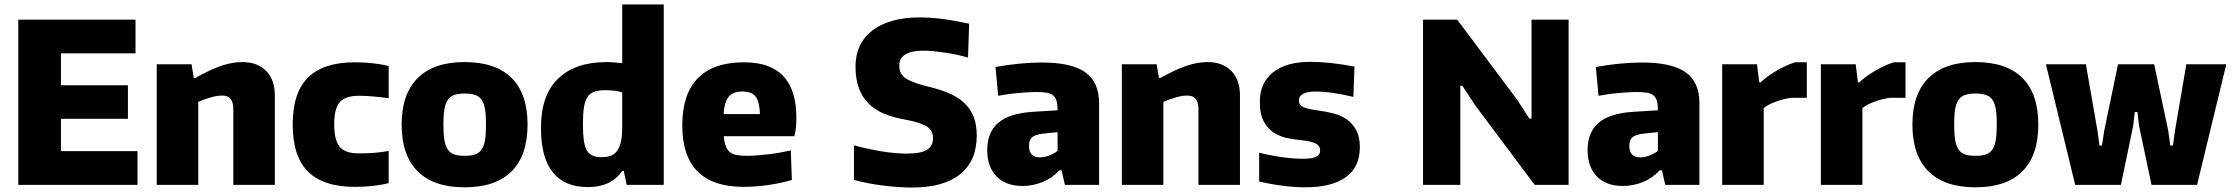

<svg xmlns="http://www.w3.org/2000/svg" viewBox="-20 -828 10003 860"><path d="M62 -740H587V-589H253V-446H553V-296H253V-151H596V0H62Z M682 -540H838L848 -479H855Q925 -518 973.5 -534Q1022 -550 1066 -550Q1133 -550 1172 -510.5Q1211 -471 1211 -401V0H1025V-338Q1025 -371 1012.5 -385.5Q1000 -400 975 -400Q953 -400 925 -392Q897 -384 868 -372V0H682Z M1569 9Q1429 9 1360 -59Q1291 -127 1291 -270Q1291 -413 1360 -481Q1429 -549 1569 -549Q1611 -549 1651 -544.5Q1691 -540 1721 -532V-388Q1685 -393 1651.5 -396Q1618 -399 1588 -399Q1527 -399 1502 -370.5Q1477 -342 1477 -272Q1477 -200 1501.5 -170.5Q1526 -141 1586 -141Q1627 -141 1658 -143.5Q1689 -146 1721 -152V-8Q1692 0 1651.5 4.5Q1611 9 1569 9Z M2061 11Q1923 11 1851 -60.5Q1779 -132 1779 -270Q1779 -407 1851 -478.5Q1923 -550 2061 -550Q2200 -550 2271.5 -479Q2343 -408 2343 -270Q2343 -132 2271.5 -60.5Q2200 11 2061 11ZM2061 -130Q2089 -130 2107.5 -136Q2126 -142 2137 -158Q2148 -174 2152.5 -201Q2157 -228 2157 -270Q2157 -312 2152.5 -339Q2148 -366 2137 -381.5Q2126 -397 2107.5 -403Q2089 -409 2061 -409Q2034 -409 2015.5 -403Q1997 -397 1986 -381Q1975 -365 1970.5 -338.5Q1966 -312 1966 -270Q1966 -228 1970.5 -201Q1975 -174 1986 -158Q1997 -142 2015.5 -136Q2034 -130 2061 -130Z M2614 10Q2403 10 2403 -255Q2403 -402 2480 -476Q2557 -550 2697 -550Q2714 -550 2730.5 -548.5Q2747 -547 2767 -545V-808H2953V0H2787L2774 -62H2767Q2717 10 2614 10ZM2676 -124Q2699 -124 2716 -130.5Q2733 -137 2744.5 -153Q2756 -169 2761.5 -195Q2767 -221 2767 -259V-414Q2752 -419 2733 -421.5Q2714 -424 2692 -424Q2662 -424 2642.5 -417.5Q2623 -411 2611.5 -393.5Q2600 -376 2595.5 -346.5Q2591 -317 2591 -271Q2591 -228 2595 -199.5Q2599 -171 2608.5 -154.5Q2618 -138 2634.5 -131Q2651 -124 2676 -124Z M3311 9Q3036 9 3036 -266Q3036 -406 3105.5 -477.5Q3175 -549 3313 -549Q3547 -549 3547 -302Q3547 -275 3545 -256Q3543 -237 3538 -218H3222Q3224 -191 3230.5 -174Q3237 -157 3249 -147Q3261 -137 3280 -133.5Q3299 -130 3326 -130Q3346 -130 3371 -132Q3396 -134 3422 -137Q3448 -140 3473.5 -144.5Q3499 -149 3522 -154L3527 -22Q3481 -8 3423 0.5Q3365 9 3311 9ZM3305 -418Q3264 -418 3244.5 -395.5Q3225 -373 3221 -317H3384Q3382 -373 3364.5 -395.5Q3347 -418 3305 -418Z M4065 12Q4008 12 3938.5 3.5Q3869 -5 3805 -22V-177Q3868 -160 3929.5 -150Q3991 -140 4042 -140Q4103 -140 4131 -156.5Q4159 -173 4159 -208Q4159 -247 4127 -264Q4095 -281 4036 -292Q3983 -301 3941.5 -318Q3900 -335 3871.5 -363Q3843 -391 3827.5 -432Q3812 -473 3812 -531Q3812 -582 3831.5 -623Q3851 -664 3888 -692Q3925 -720 3978 -735Q4031 -750 4098 -750Q4146 -750 4198 -743.5Q4250 -737 4321 -722L4316 -570Q4293 -577 4267 -582.5Q4241 -588 4214.5 -592Q4188 -596 4163 -598.5Q4138 -601 4117 -601Q4008 -601 4008 -534Q4008 -494 4041 -474.5Q4074 -455 4142 -439Q4192 -427 4231.5 -410Q4271 -393 4298.5 -367.5Q4326 -342 4340.5 -306Q4355 -270 4355 -221Q4355 -108 4281 -48Q4207 12 4065 12Z M4560 5Q4485 5 4443.5 -38Q4402 -81 4402 -155Q4402 -236 4451.5 -278Q4501 -320 4604 -327L4717 -334Q4717 -358 4713 -374Q4709 -390 4698.5 -399.5Q4688 -409 4669 -412.5Q4650 -416 4619 -416Q4603 -416 4581.5 -414.5Q4560 -413 4537 -411Q4514 -409 4491.5 -405.5Q4469 -402 4451 -399L4439 -528Q4494 -538 4547 -543Q4600 -548 4647 -548Q4780 -548 4841.5 -504Q4903 -460 4903 -366V0H4750L4735 -65H4725Q4693 -30 4649.5 -12.5Q4606 5 4560 5ZM4638 -123Q4658 -123 4680.5 -132Q4703 -141 4717 -152V-236L4657 -230Q4619 -226 4604 -214Q4589 -202 4589 -175Q4589 -123 4638 -123Z M5005 -540H5161L5171 -479H5178Q5248 -518 5296.5 -534Q5345 -550 5389 -550Q5456 -550 5495 -510.5Q5534 -471 5534 -401V0H5348V-338Q5348 -371 5335.5 -385.5Q5323 -400 5298 -400Q5276 -400 5248 -392Q5220 -384 5191 -372V0H5005Z M5825 11Q5780 11 5725.5 4Q5671 -3 5620 -15V-144Q5672 -131 5722.5 -124Q5773 -117 5818 -117Q5858 -117 5875.5 -125.5Q5893 -134 5893 -154Q5893 -174 5875.5 -184Q5858 -194 5817 -199Q5787 -202 5753 -208Q5719 -214 5690 -231Q5661 -248 5642 -281Q5623 -314 5623 -372Q5623 -457 5682 -504Q5741 -551 5849 -551Q5891 -551 5939 -546Q5987 -541 6047 -530L6042 -394Q5988 -407 5947 -412.5Q5906 -418 5875 -418Q5798 -418 5798 -378Q5798 -357 5818.5 -348Q5839 -339 5885 -333Q5923 -328 5956.5 -319Q5990 -310 6015.5 -291Q6041 -272 6056 -242.5Q6071 -213 6071 -168Q6071 -80 6008.5 -34.5Q5946 11 5825 11Z M6354 -740H6507L6778 -378L6830 -297H6840V-740H7006V0H6854L6587 -357L6530 -444H6521V0H6354Z M7249 5Q7174 5 7132.5 -38Q7091 -81 7091 -155Q7091 -236 7140.5 -278Q7190 -320 7293 -327L7406 -334Q7406 -358 7402 -374Q7398 -390 7387.5 -399.5Q7377 -409 7358 -412.5Q7339 -416 7308 -416Q7292 -416 7270.5 -414.5Q7249 -413 7226 -411Q7203 -409 7180.5 -405.5Q7158 -402 7140 -399L7128 -528Q7183 -538 7236 -543Q7289 -548 7336 -548Q7469 -548 7530.5 -504Q7592 -460 7592 -366V0H7439L7424 -65H7414Q7382 -30 7338.5 -12.5Q7295 5 7249 5ZM7327 -123Q7347 -123 7369.5 -132Q7392 -141 7406 -152V-236L7346 -230Q7308 -226 7293 -214Q7278 -202 7278 -175Q7278 -123 7327 -123Z M7694 -540H7850L7860 -459H7866Q7878 -471 7896.5 -484.5Q7915 -498 7936 -510.5Q7957 -523 7979 -533Q8001 -543 8021 -549H8073V-390H8005Q7970 -386 7934 -372.5Q7898 -359 7880 -344V0H7694Z M8136 -540H8292L8302 -459H8308Q8320 -471 8338.5 -484.5Q8357 -498 8378 -510.5Q8399 -523 8421 -533Q8443 -543 8463 -549H8515V-390H8447Q8412 -386 8376 -372.5Q8340 -359 8322 -344V0H8136Z M8828 11Q8690 11 8618 -60.5Q8546 -132 8546 -270Q8546 -407 8618 -478.5Q8690 -550 8828 -550Q8967 -550 9038.5 -479Q9110 -408 9110 -270Q9110 -132 9038.5 -60.5Q8967 11 8828 11ZM8828 -130Q8856 -130 8874.5 -136Q8893 -142 8904 -158Q8915 -174 8919.5 -201Q8924 -228 8924 -270Q8924 -312 8919.5 -339Q8915 -366 8904 -381.5Q8893 -397 8874.5 -403Q8856 -409 8828 -409Q8801 -409 8782.5 -403Q8764 -397 8753 -381Q8742 -365 8737.5 -338.5Q8733 -312 8733 -270Q8733 -228 8737.5 -201Q8742 -174 8753 -158Q8764 -142 8782.5 -136Q8801 -130 8828 -130Z M9145 -536V-540H9323L9375 -242L9384 -176H9395L9405 -242L9467 -540H9629L9692 -242L9701 -176H9713L9722 -242L9773 -540H9951V-536L9821 0H9617L9561 -265L9554 -326H9542L9535 -265L9480 0H9275Z"/></svg>

Font: Encode Sans Narrow
Style: ExtraBold
Weight: 800
Designer: Pablo Impallari, Andres Torresi
Foundry: Pablo Impallari, Andres Torresi
Version: Version 1.000; ttfautohint (v1.00) -l 8 -r 50 -G 200 -x 14 -